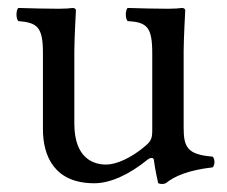

<svg xmlns="http://www.w3.org/2000/svg" viewBox="-20 -451 571 483"><path d="M217 10C256 10 303 -10 352 -50C357 -54 366 -56 367 -49C370 -24 378 10 378 10C386 13 391 12 397 10C419 -8 454 -23 515 -30C521 -36 521 -51 515 -57C451 -62 442 -81 442 -130V-322C442 -352 446 -425 446 -425C446 -428 443 -431 438 -431C433 -430 418 -429 403 -429C371 -429 335 -430 301 -431C295 -425 295 -404 301 -398C350 -395 363 -383 363 -317V-124C363 -105 361 -97 347 -85C310 -53 272 -37 247 -37C217 -37 167 -51 167 -140V-322C167 -352 171 -425 171 -425C171 -428 168 -431 163 -431C158 -430 143 -429 128 -429C96 -429 60 -430 26 -431C20 -425 20 -404 26 -398C74 -394 88 -383 88 -318V-126C88 -57 118 10 217 10Z"/></svg>

Font: Libertinus Math
Style: Regular
Weight: 400
Designer: Philipp H. Poll, Khaled Hosny
Foundry: Caleb Maclennan
Version: Version 7.050;RELEASE